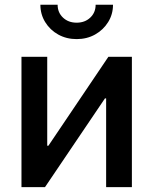

<svg xmlns="http://www.w3.org/2000/svg" viewBox="-20 -774 634 794"><path d="M525.4 0H418.9V-367.2H414.1L166 0H68.8V-539.1H175.3V-171.4H180.2L428.2 -539.1H525.4ZM296.9 -612.3Q254.9 -612.3 220.9 -631.1Q187 -649.9 167 -682.4Q147 -714.8 147 -754.4H218.3Q218.3 -722.2 240.5 -701.2Q262.7 -680.2 296.9 -680.2Q331.1 -680.2 353.3 -701.2Q375.5 -722.2 375.5 -754.4H447.3Q447.3 -714.8 427.2 -682.6Q407.2 -650.4 373.3 -631.3Q339.4 -612.3 296.9 -612.3Z"/></svg>

Font: Inter 18pt Medium
Style: Regular
Weight: 500
Designer: Rasmus Andersson
Foundry: rsms
Version: Version 4.001;git-66647c0bb